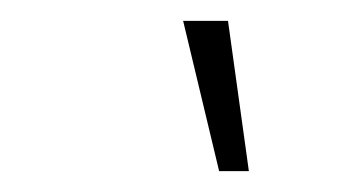

<svg xmlns="http://www.w3.org/2000/svg" viewBox="-20 -719 344 184"><path d="M155.5 -699H198.5L218.5 -555H190Z"/></svg>

Font: Urbanist ExtraLight
Style: Italic
Weight: 250
Version: Version 1.303